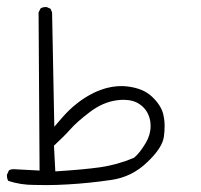

<svg xmlns="http://www.w3.org/2000/svg" viewBox="-60 -370 580 554"><path d="M276.9 -80.6Q287.1 -82 295.9 -82Q324.7 -82 342.8 -69.3Q367.7 -52.7 373.5 -20.5Q374.5 -12.7 374.5 -5.4Q374.5 18.6 360.8 42Q344.2 70.3 328.1 84L326.2 85.4Q278.8 105.5 228 112.8Q178.2 119.6 99.6 124.5L95.7 50.3Q125.5 22.9 143.1 2.9Q162.1 -18.6 199.5 -46.9Q236.8 -75.2 276.9 -80.6ZM38.6 163.6Q50.8 164.1 75.9 164.1Q101.1 164.1 135.3 162.1Q195.8 158.7 259.8 149.4Q320.3 141.1 364.7 98.1Q409.2 56.2 413.1 22.9Q415 8.8 415 -7.3Q415 -23.4 411.1 -40Q405.3 -65.4 378.9 -90.8Q353.5 -115.2 307.1 -120.6Q298.3 -121.6 290.5 -121.6Q251 -121.6 210.4 -102.1Q159.7 -77.1 119.1 -30.3L96.7 -4.4L90.3 -334L85.9 -344.7L74.7 -349.6Q73.2 -349.6 70.8 -349.6Q63.5 -349.6 57.1 -345.7L51.3 -334L54.2 122.1L-20.5 118.2Q-28.8 118.2 -34.2 121.6L-40 134.3Q-40 135.7 -40 137.2Q-40 145.5 -36.1 151.9Q-1 163.6 38.1 163.6Z"/></svg>

Font: NaikaiFont
Style: ExtraLight
Weight: 200
Version: Version 1.89